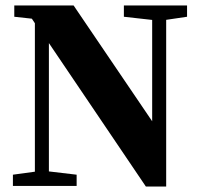

<svg xmlns="http://www.w3.org/2000/svg" viewBox="-20 -677 730 699"><path d="M27 0V-41L122 -54H149L259 -41V0ZM107 0V-634H158V-329V0ZM431 -616V-657H661V-616L573 -603H547ZM511 2 150 -532H147L96 -609L32 -616V-657H248L552 -209L534 -206V-354V-657H585V2Z"/></svg>

Font: Source Serif 4 36pt
Style: Bold
Weight: 700
Designer: Frank Grießhammer
Foundry: Adobe Systems Incorporated
Version: Version 4.004;hotconv 1.0.116;makeotfexe 2.5.65601